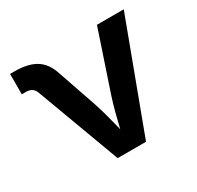

<svg xmlns="http://www.w3.org/2000/svg" viewBox="-124 -692 854 833"><g transform="rotate(-30 302.5 -275.0)"><path d="M240.7 0 85.9 -417.5Q74.7 -447.8 40 -447.8H19V-549.8H42.5Q108.9 -549.8 148.2 -525.4Q187.5 -501 205.1 -445.8L272.9 -249Q284.7 -212.4 294.4 -176Q304.2 -139.6 313 -103Q321.8 -140.1 331.3 -176.5Q340.8 -212.9 352.5 -249L452.1 -545.9H586.4L382.8 0Z"/></g></svg>

Font: Inter-SemiBold
Style: Regular
Weight: 600
Designer: Rasmus Andersson
Foundry: rsms
Version: Version 4.000;git-a52131595